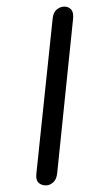

<svg xmlns="http://www.w3.org/2000/svg" viewBox="-20 -561 330 581"><path d="M119 0Q105 0 96.5 -8.2Q88 -16.5 90 -35L139.5 -506.5Q141.5 -524 152 -532.5Q162.5 -541 175 -541Q187.5 -541 195.5 -532Q203.5 -523 201 -502.5L153 -36.5Q151 -18 140.8 -9Q130.5 0 119 0Z"/></svg>

Font: Edu NSW ACT Hand Pre
Style: Regular
Weight: 400
Designer: Tina and Corey Anderson, Eben Sorkin, Mirko Velimirovic
Foundry: Sorkin Type Co.
Version: Version 2.000